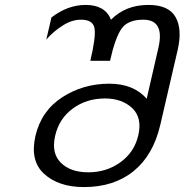

<svg xmlns="http://www.w3.org/2000/svg" viewBox="-20 -760 750 780"><path d="M518 -320Q476 -360 407 -360Q332 -360 277 -320Q220 -279 204 -208Q188 -138 227 -99Q266 -60 339 -60Q412 -60 468 -100Q526 -141 542 -211Q558 -281 518 -320ZM631 -252Q602 -129 523 -65Q443 0 321 0Q218 0 159 -54Q101 -107 124 -208Q148 -310 233 -365Q318 -420 424 -420Q522 -420 576 -359L624 -568Q649 -680 562 -680Q500 -680 474 -644Q448 -607 427 -513H347Q370 -610 364 -645Q358 -680 309 -680Q272 -680 236 -657Q196 -632 168 -599L189 -689Q255 -740 328 -740Q407 -740 431 -680Q490 -740 583 -740Q665 -740 693 -691Q721 -642 702 -558Z"/></svg>

Font: Miedinger
Style: Italic
Weight: 400
Italic angle: -13°
Version: Version 001.000